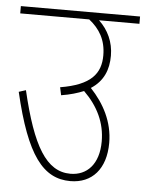

<svg xmlns="http://www.w3.org/2000/svg" viewBox="-47 -661 519 682"><g transform="rotate(5 212.5 -320.0)"><path d="M0 -622V-596H246C284 -566 307 -528 307 -473C307 -408 273 -365 164 -347L170 -319C202 -324 228 -332 250 -341C301 -291 328 -234 328 -168C328 -87 286 -44 227 -44C141 -44 90 -130 44 -326L19 -318C71 -95 132 -18 229 -18C306 -18 355 -72 355 -165C355 -240 321 -303 273 -354C318 -383 334 -425 334 -474C334 -523 314 -565 281 -596H425V-622Z"/></g></svg>

Font: Noto Sans Devanagari Condensed Thin
Style: Regular
Weight: 100
Width: 3
Designer: Jelle Bosma - Monotype Design Team
Foundry: Monotype Imaging Inc.
Version: Version 2.004